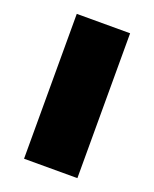

<svg xmlns="http://www.w3.org/2000/svg" viewBox="-102 -558 497 619"><g transform="rotate(20 146.5 -248.5)"><path d="M238 0H55V-497H238Z"/></g></svg>

Font: Exo 2.0 Extra Bold
Style: Regular
Weight: 800
Designer: Natanael Gama
Version: Version 1.001;PS 001.001;hotconv 1.0.70;makeotf.lib2.5.58329